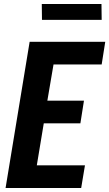

<svg xmlns="http://www.w3.org/2000/svg" viewBox="-20 -945 549 965"><path d="M8 0 129 -735H509L491 -621H249L218 -439H402L384 -325H200L165 -114H407L388 0ZM191 -845 190 -925H490L491 -845Z"/></svg>

Font: Iosevka Curly Heavy
Style: Italic
Weight: 900
Italic angle: -9°
Monospace: yes
Designer: Belleve Invis
Foundry: Belleve Invis
Version: Version 22.1.2; ttfautohint (v1.8.4)